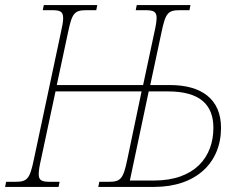

<svg xmlns="http://www.w3.org/2000/svg" viewBox="-35 -734 939 754"><path d="M-15 0H195L199 -20H162C130 -20 117 -25 117 -50C117 -63 120 -82 126 -108L183 -375H521L465 -108C449 -31 439 -20 391 -20H355L351 0H571C735 0 833 -95 833 -232C833 -345 756 -400 633 -400H555L599 -606C615 -684 625 -694 672 -694H709L713 -714H502L498 -694H535C567 -694 580 -689 580 -664C580 -651 577 -632 571 -606L527 -400H188L232 -606C248 -683 257 -694 306 -694H343L347 -714H137L133 -694H169C201 -694 213 -689 213 -663C213 -650 210 -632 204 -606L98 -108C82 -31 72 -20 25 -20H-11ZM625 -375C751 -375 803 -322 803 -232C803 -118 731 -25 569 -25H475L549 -375Z"/></svg>

Font: Noto Serif SemiCondensed Thin
Style: Italic
Weight: 100
Width: 4
Italic angle: -12°
Designer: Monotype Design Team
Foundry: Monotype Imaging Inc.
Version: Version 2.013